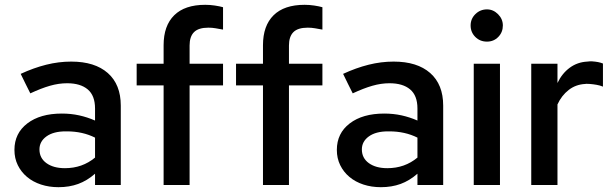

<svg xmlns="http://www.w3.org/2000/svg" viewBox="-20 -769 2547 798"><path d="M223 9Q184 9 150.5 -2Q117 -13 92.5 -33.5Q68 -54 54 -82.5Q40 -111 40 -146Q40 -215 93.5 -256Q147 -297 237 -297Q275 -297 309 -289.5Q343 -282 375 -268V-318Q375 -372 344.5 -397.5Q314 -423 259 -423Q224 -423 187.5 -412.5Q151 -402 106 -381Q96 -401 86 -421Q76 -441 66 -462Q120 -487 172 -500Q224 -513 276 -513Q374 -513 428 -465.5Q482 -418 482 -330V0H375V-47Q342 -18 305 -4.5Q268 9 223 9ZM144 -148Q144 -112 173 -91Q202 -70 250 -70Q322 -70 375 -114V-197Q323 -223 258 -223H253Q202 -223 173 -202Q144 -181 144 -148Z M548 -504H660V-581Q660 -662 704 -705.5Q748 -749 833 -749Q853 -749 873 -746Q893 -743 907 -739V-646Q890 -649 876 -651.5Q862 -654 846 -654Q805 -654 786.5 -635.5Q768 -617 768 -580V-504H907V-414H768V0H660V-414H548Z M961 -504H1073V-581Q1073 -662 1117 -705.5Q1161 -749 1246 -749Q1266 -749 1286 -746Q1306 -743 1320 -739V-646Q1303 -649 1289 -651.5Q1275 -654 1259 -654Q1218 -654 1199.5 -635.5Q1181 -617 1181 -580V-504H1320V-414H1181V0H1073V-414H961Z M1563 9Q1524 9 1490.5 -2Q1457 -13 1432.5 -33.5Q1408 -54 1394 -82.5Q1380 -111 1380 -146Q1380 -215 1433.5 -256Q1487 -297 1577 -297Q1615 -297 1649 -289.5Q1683 -282 1715 -268V-318Q1715 -372 1684.5 -397.5Q1654 -423 1599 -423Q1564 -423 1527.5 -412.5Q1491 -402 1446 -381Q1436 -401 1426 -421Q1416 -441 1406 -462Q1460 -487 1512 -500Q1564 -513 1616 -513Q1714 -513 1768 -465.5Q1822 -418 1822 -330V0H1715V-47Q1682 -18 1645 -4.5Q1608 9 1563 9ZM1484 -148Q1484 -112 1513 -91Q1542 -70 1590 -70Q1662 -70 1715 -114V-197Q1663 -223 1598 -223H1593Q1542 -223 1513 -202Q1484 -181 1484 -148Z M2004 -596Q1975 -596 1955.5 -615.5Q1936 -635 1936 -663Q1936 -691 1956 -710.5Q1976 -730 2004 -730Q2030 -730 2050 -710Q2070 -690 2070 -663Q2070 -635 2051 -615.5Q2032 -596 2004 -596ZM2058 -504V0H1949V-504Z M2188 0V-504H2297V-424Q2316 -464 2348 -487.5Q2380 -511 2421 -513Q2426 -514 2431 -514Q2436 -514 2441 -514Q2455 -513 2465.5 -511Q2476 -509 2486 -505V-409Q2474 -414 2459.5 -416.5Q2445 -419 2432 -420Q2427 -420 2422 -420.5Q2417 -421 2412 -420Q2373 -418 2343.5 -395Q2314 -372 2297 -335V0Z"/></svg>

Font: Rosa Sans Medium
Style: Regular
Weight: 500
Designer: Pentagram / MCKL
Foundry: Pentagram / MCKL
Version: Version 1.005;September 16, 2019;FontCreator 11.5.0.2425 64-